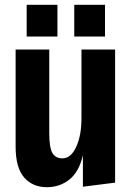

<svg xmlns="http://www.w3.org/2000/svg" viewBox="-20 -770 549 799"><path d="M175 9Q116 9 80.5 -31.5Q45 -72 45 -160V-564H185V-216Q185 -156 198 -133.5Q211 -111 240 -111Q275 -111 297 -158.5Q319 -206 319 -277V-564H459V-10L325 7V-124Q309 -55 269 -23Q229 9 175 9ZM289 -618V-750H417V-618ZM91 -618V-750H219V-618Z"/></svg>

Font: Freeman
Style: Regular
Weight: 400
Designer: Vernon Adams, Aoife Mooney, Rodrigo Fuenzalida
Foundry: Rodrigo Fuenzalida
Version: Version 1.000; ttfautohint (v1.8.4.7-5d5b)